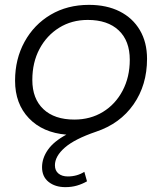

<svg xmlns="http://www.w3.org/2000/svg" viewBox="-20 -550 667 790"><path d="M249 220Q207 220 180 198.5Q153 177 153 138Q153 101 177 66.5Q201 32 253 4Q156 -4 99 -63.5Q42 -123 42 -218Q42 -307 81 -378Q120 -449 188.5 -489.5Q257 -530 346 -530Q419 -530 472.5 -503Q526 -476 555.5 -426Q585 -376 585 -308Q585 -200 529.5 -120.5Q474 -41 375 -8Q287 22 246.5 57.5Q206 93 206 130Q206 152 220.5 164Q235 176 259 176Q297 176 327 157L338 196Q319 207 297 213.5Q275 220 249 220ZM286 -58Q352 -58 403.5 -89.5Q455 -121 484.5 -177Q514 -233 514 -304Q514 -382 468.5 -425Q423 -468 341 -468Q275 -468 223.5 -436Q172 -404 142.5 -348.5Q113 -293 113 -221Q113 -144 158.5 -101Q204 -58 286 -58Z"/></svg>

Font: Montserrat
Style: Italic
Weight: 400
Italic angle: -11.3°
Designer: Julieta Ulanovsky
Foundry: Julieta Ulanovsky
Version: Version 9.000; ttfautohint (v1.8.4.7-5d5b)